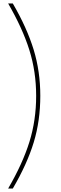

<svg xmlns="http://www.w3.org/2000/svg" viewBox="-20 -880 354 1110"><path d="M189 -326Q189 -466 149.5 -591.5Q110 -717 27 -860H54Q136 -719 174.5 -593Q213 -467 213 -326Q213 -182 175 -57Q137 68 54 210H27Q111 66 150 -59.5Q189 -185 189 -326Z"/></svg>

Font: Exo Thin
Style: Regular
Weight: 250
Designer: Natanael Gama
Foundry: Natanael Gama
Version: Version 1.500; ttfautohint (v1.6)